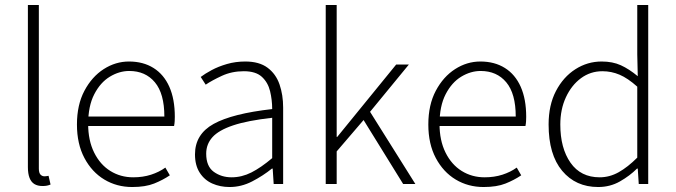

<svg xmlns="http://www.w3.org/2000/svg" viewBox="-20 -739 2715 771"><path d="M151 8Q131 8 118 0Q105 -8 98.5 -25Q92 -42 92 -68V-719H136V-62Q136 -45 142.5 -38Q149 -31 159 -31Q162 -31 165.5 -31.5Q169 -32 175 -33L183 2Q176 5 168.5 6.5Q161 8 151 8Z M511 12Q449 12 399 -18Q349 -48 319 -104.5Q289 -161 289 -239Q289 -318 319 -374.5Q349 -431 396.5 -461.5Q444 -492 498 -492Q555 -492 596.5 -466Q638 -440 660 -390.5Q682 -341 682 -270Q682 -262 681.5 -252.5Q681 -243 679 -233H316V-271H640Q640 -363 602 -408.5Q564 -454 499 -454Q459 -454 421 -431Q383 -408 358.5 -360.5Q334 -313 334 -241Q334 -175 358 -126.5Q382 -78 423 -52.5Q464 -27 515 -27Q554 -27 586.5 -37.5Q619 -48 644 -66L662 -35Q634 -16 599 -2Q564 12 511 12Z M902 12Q864 12 832.5 -2Q801 -16 782 -45.5Q763 -75 763 -119Q763 -200 838 -241.5Q913 -283 1073 -301Q1073 -338 1064.5 -373Q1056 -408 1031.5 -430.5Q1007 -453 959 -453Q911 -453 871 -434.5Q831 -416 806 -399L786 -430Q803 -443 830 -457.5Q857 -472 891.5 -482Q926 -492 965 -492Q1021 -492 1054.5 -467Q1088 -442 1102.5 -400Q1117 -358 1117 -307V0H1079L1075 -62H1072Q1036 -33 992.5 -10.5Q949 12 902 12ZM910 -27Q951 -27 989.5 -46.5Q1028 -66 1073 -104V-266Q974 -255 916 -235.5Q858 -216 833 -188Q808 -160 808 -122Q808 -71 838.5 -49Q869 -27 910 -27Z M1288 0V-719H1332V-189H1334L1571 -480H1622L1466 -290L1648 0H1599L1440 -257L1332 -131V0Z M1922 12Q1860 12 1810 -18Q1760 -48 1730 -104.5Q1700 -161 1700 -239Q1700 -318 1730 -374.5Q1760 -431 1807.5 -461.5Q1855 -492 1909 -492Q1966 -492 2007.5 -466Q2049 -440 2071 -390.5Q2093 -341 2093 -270Q2093 -262 2092.5 -252.5Q2092 -243 2090 -233H1727V-271H2051Q2051 -363 2013 -408.5Q1975 -454 1910 -454Q1870 -454 1832 -431Q1794 -408 1769.5 -360.5Q1745 -313 1745 -241Q1745 -175 1769 -126.5Q1793 -78 1834 -52.5Q1875 -27 1926 -27Q1965 -27 1997.5 -37.5Q2030 -48 2055 -66L2073 -35Q2045 -16 2010 -2Q1975 12 1922 12Z M2382 12Q2292 12 2237.5 -53Q2183 -118 2183 -239Q2183 -317 2212.5 -373.5Q2242 -430 2290.5 -461Q2339 -492 2396 -492Q2440 -492 2473 -477Q2506 -462 2541 -433L2539 -521V-719H2583V0H2545L2541 -62H2538Q2509 -33 2469.5 -10.5Q2430 12 2382 12ZM2388 -27Q2428 -27 2464.5 -47.5Q2501 -68 2539 -106V-391Q2501 -425 2468 -439Q2435 -453 2399 -453Q2351 -453 2313 -425Q2275 -397 2252.5 -348.5Q2230 -300 2230 -239Q2230 -144 2271 -85.5Q2312 -27 2388 -27Z"/></svg>

Font: Source Sans 3 Light
Style: Regular
Weight: 300
Designer: Paul D. Hunt
Foundry: Adobe
Version: Version 3.052;hotconv 1.1.0;makeotfexe 2.6.0